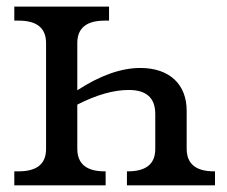

<svg xmlns="http://www.w3.org/2000/svg" viewBox="-20 -556 680 576"><path d="M307.1 -536.1H22.9V-494.1H36.1C90.8 -494.1 118.2 -471.7 118.2 -426.8V-108.9C118.2 -64.5 90.8 -42 36.1 -42H22.9V0H296.9V-42H293.9C239.3 -42 211.9 -64.5 211.9 -109.9V-242.2C269.5 -271.5 320.8 -286.1 366.2 -286.1C419.4 -286.1 445.8 -262.2 445.8 -213.9V-108.9C445.8 -64.5 418.5 -42 363.8 -42H360.8V0H625V-42H622.1C567.4 -42 540 -64.5 540 -109.9V-224.1C540 -302.2 489.3 -352.1 400.9 -352.1C343.3 -352.1 280.3 -329.6 211.9 -285.2V-426.8C211.9 -471.7 239.3 -494.1 293.9 -494.1H307.1Z"/></svg>

Font: The Erased English
Style: Regular
Weight: 400
Designer: Monotype Design team + ligartures altered by 180 Amsterdam
Foundry: Monotype Imaging Inc.
Version: Version 1.030;Glyphs 3.1.2 (3151)